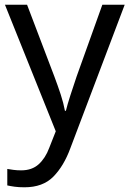

<svg xmlns="http://www.w3.org/2000/svg" viewBox="-20 -556 550 816"><path d="M1 -536H95L211 -231Q226 -191 238 -154.5Q250 -118 256 -85H260Q266 -110 279 -150.5Q292 -191 306 -232L415 -536H510L279 74Q251 150 206.5 195Q162 240 84 240Q60 240 42 237.5Q24 235 11 232V162Q22 164 37.5 166Q53 168 70 168Q116 168 144.5 142Q173 116 189 73L217 2Z"/></svg>

Font: Noto Sans Sogdian
Style: Regular
Weight: 400
Designer: Monotype Design Team
Foundry: Monotype Imaging Inc.
Version: Version 2.002; ttfautohint (v1.8.4.7-5d5b)